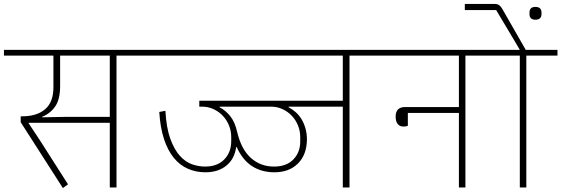

<svg xmlns="http://www.w3.org/2000/svg" viewBox="-40 -951 2848 974"><path d="M65 -331V-361H73Q147 -361 189 -397Q231 -433 231 -508V-669H-20V-698H709V-669H551V0H517V-328H105V-326L162 -240L305 -16L279 3ZM173 -356 284 -358H517V-669H265V-514Q265 -447 240 -411Q215 -375 173 -358Z M1699 -410H1424V-407Q1443 -397 1460 -382Q1477 -367 1489.5 -346.5Q1502 -326 1509.5 -300Q1517 -274 1517 -243Q1516 -166 1471.5 -121.5Q1427 -77 1352 -77Q1286 -77 1237.5 -109Q1189 -141 1161 -205H1158Q1150 -145 1108.5 -111Q1067 -77 1002 -77Q954 -77 913 -95Q872 -113 841.5 -150.5Q811 -188 792 -245.5Q773 -303 768 -383L799 -389Q804 -302 824 -247Q844 -192 872.5 -160.5Q901 -129 934.5 -117.5Q968 -106 1000 -106Q1063 -106 1098 -142.5Q1133 -179 1133 -235V-256Q1133 -287 1121.5 -315Q1110 -343 1090 -364Q1070 -385 1043 -397.5Q1016 -410 985 -410H971V-440H1699V-669H669V-698H1891V-669H1733V0H1699ZM1350 -106Q1413 -106 1448 -142Q1483 -178 1483 -233V-256Q1483 -287 1471.5 -315Q1460 -343 1440 -364Q1420 -385 1393 -397.5Q1366 -410 1335 -410H1074V-407Q1106 -390 1129 -360.5Q1152 -331 1163 -282Q1184 -193 1233 -149.5Q1282 -106 1350 -106Z M2007 -309Q1987 -309 1977 -322.5Q1967 -336 1967 -359Q1967 -408 2015 -408H2288V-669H1851V-698H2479V-669H2321V0H2288V-378H2029V-313Q2021 -309 2007 -309Z M2597 -669H2439V-698H2597L2573 -739L2477 -900H2318V-931H2469Q2484 -931 2492.5 -924.5Q2501 -918 2508 -906L2627 -698H2788V-669H2630V0H2597ZM2676 -851Q2646 -851 2646 -880V-887Q2646 -916 2676 -916Q2707 -916 2707 -887V-880Q2707 -851 2676 -851Z"/></svg>

Font: IBM Plex Sans Devanagari ExtraLight
Style: Regular
Weight: 200
Designer: Mike Abbink, Paul van der Laan, Pieter van Rosmalen, Erin McLaughlin
Foundry: Bold Monday
Version: Version 1.1